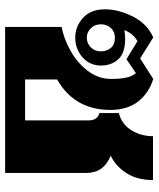

<svg xmlns="http://www.w3.org/2000/svg" viewBox="44 -648 604 731"><g transform="rotate(90 345.5 -282.0)"><path d="M82 -215Q128 -224 173.5 -249.5Q219 -275 249.5 -315Q280 -355 280 -404Q280 -436 275.5 -459Q271 -482 258 -498L205 -462L136 -504Q107 -487 94 -454Q112 -457 128 -457Q181 -457 205 -431Q229 -405 229 -365Q229 -322 197.5 -294.5Q166 -267 123 -267Q80 -267 47.5 -296.5Q15 -326 15 -380Q15 -432 42.5 -486.5Q70 -541 122 -564L202 -514L280 -564Q333 -548 365.5 -507Q398 -466 398 -401Q398 -264 282 -198V-76H438V-316Q438 -352 410 -359V-433Q453 -444 475.5 -481Q498 -518 498 -563H665Q665 -502 638 -461Q611 -420 572 -402Q638 -376 638 -309V0H82ZM175 -364Q175 -387 162 -402.5Q149 -418 123 -418Q100 -418 86 -402.5Q72 -387 72 -364Q72 -342 87 -326.5Q102 -311 123 -311Q145 -311 160 -326.5Q175 -342 175 -364Z"/></g></svg>

Font: Taviraj Black
Style: Regular
Weight: 900
Designer: Katatrad Team
Foundry: CadsonDemak
Version: Version 1.001